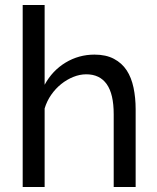

<svg xmlns="http://www.w3.org/2000/svg" viewBox="-20 -750 630 770"><path d="M524 0H436V-292Q436 -373 408 -412.5Q380 -452 326 -452Q300 -452 274 -441.5Q248 -431 225.5 -413Q203 -395 185.5 -370Q168 -345 159 -315V0H71V-730H159V-410Q190 -467 243 -499Q296 -531 359 -531Q405 -531 437 -514Q469 -497 488 -468Q507 -439 515.5 -398.5Q524 -358 524 -312Z"/></svg>

Font: Raleway Medium Alt1
Style: Regular
Weight: 500
Designer: Matt McInerney, Pablo Impallari, Rodrigo Fuenzalida
Foundry: Matt McInerney, Pablo Impallari, Rodrigo Fuenzalida
Version: Version 3.000g; ttfautohint (v1.5) -l 8 -r 28 -G 28 -x 14 -D